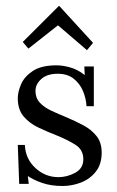

<svg xmlns="http://www.w3.org/2000/svg" viewBox="-20 -604 388 636"><path d="M187 12.1Q149.2 12.1 119.9 2Q90.6 -8.1 72.2 -20.9L75.2 5.1H43.6L38.9 -123.9H62.3Q64.5 -77.4 97.4 -47.3Q130.2 -17.2 173.5 -17.2Q202.4 -17.2 229.2 -31.7Q256 -46.2 256 -76.6Q256 -108.2 229.2 -124.9Q202.4 -141.5 167.6 -155.5Q137.5 -167.2 107.8 -181.2Q78.1 -195.1 58.5 -218Q38.9 -240.9 38.9 -278.7Q38.9 -299.6 49.9 -325.1Q60.9 -350.6 88.9 -369.1Q117 -387.6 167.6 -387.6Q187.8 -387.6 212.7 -380.6Q237.6 -373.7 260.7 -355.3L259.3 -383.9H290.8V-252.3H266.6Q265.1 -278.3 254.7 -302.9Q244.2 -327.5 223.7 -343.6Q203.2 -359.7 171.3 -359.7Q136.4 -359.7 117 -342.5Q97.5 -325.3 97.5 -302.5Q97.5 -279.4 112 -263.8Q126.5 -248.3 150 -237.3Q173.5 -226.3 199.9 -215.6Q228.5 -203.5 255.2 -189.4Q282 -175.3 299.4 -153.8Q316.8 -132.4 316.8 -98.3Q316.8 -60.5 297.8 -35.9Q278.7 -11.4 248.8 0.4Q218.9 12.1 187 12.1ZM268.1 -437.8 172.7 -519.6H171.3L74.1 -443L55.4 -465L174.9 -584.2H176.4L288.2 -462Z"/></svg>

Font: Parastoo
Style: Regular
Weight: 400
Foundry: Saber Rastikerdar (saber.rastikerdar@gmail.com)
Version: Version 3.000